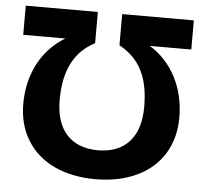

<svg xmlns="http://www.w3.org/2000/svg" viewBox="-52 -769 889 833"><g transform="rotate(5 393.0 -352.0)"><path d="M393.1 -116.2C274.4 -116.2 209 -189.9 209 -318.8C209 -449.7 252.4 -531.7 340.8 -578.1V-713.9H26.9V-586.9H210C159.7 -556.2 120.6 -515.1 93.8 -463.4C66.9 -411.6 53.2 -353.5 53.2 -289.1C53.2 -229 66.9 -176.8 94.7 -131.3C149.9 -40.5 255.9 9.8 393.1 9.8C460.9 9.8 521 -2.4 572.8 -26.9C675.8 -75.2 732.9 -168.9 732.9 -288.1C732.9 -352.5 719.2 -411.1 692.4 -463.4C665 -515.6 627 -557.1 578.1 -586.9H758.8V-713.9H446.8V-578.1C536.6 -528.8 577.1 -450.7 577.1 -319.8C577.1 -189 510.3 -116.2 393.1 -116.2Z"/></g></svg>

Font: Noto Reveo Sans
Style: Bold
Weight: 700
Designer: Monotype Design team
Foundry: Monotype Imaging Inc.
Version: Version 1.04